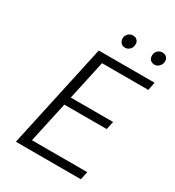

<svg xmlns="http://www.w3.org/2000/svg" viewBox="-195 -936 955 1049"><g transform="rotate(30 282.0 -411.5)"><path d="M479 0H69L212 -658H564L554 -607H262L141 -51H490ZM156 -308 167 -359H475L464 -308ZM328 -743Q315 -743 306.5 -749Q298 -755 294 -765.5Q290 -776 292 -788Q295 -803 306.5 -813Q318 -823 334 -823Q347 -823 355 -817.5Q363 -812 367 -802.5Q371 -793 369 -780Q367 -765 355.5 -754Q344 -743 328 -743ZM513 -743Q501 -743 492 -749Q483 -755 479.5 -765.5Q476 -776 478 -788Q480 -803 492 -813Q504 -823 520 -823Q532 -823 540.5 -817.5Q549 -812 553 -802.5Q557 -793 555 -780Q552 -765 540.5 -754Q529 -743 513 -743Z"/></g></svg>

Font: Ysabeau Infant Light
Style: Italic
Weight: 300
Italic angle: -12°
Designer: Christian Thalmann (Catharsis Fonts)
Version: Version 2.001;gftools[0.9.30]; featfreeze: ss01,ss02,lnum